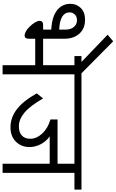

<svg xmlns="http://www.w3.org/2000/svg" viewBox="282 -1198 915 1520"><g transform="rotate(90 740.0 -437.5)"><path d="M77.6 -530.8Q77.6 -454.1 213.9 -448.2V-499.5Q213.9 -539.1 193.1 -564Q172.4 -588.9 140.1 -588.9Q109.9 -588.9 93.8 -571.3Q77.6 -553.7 77.6 -530.8ZM495.6 0V-258.3H286.1V-206.1Q286.1 -174.3 260.3 -174.3Q246.6 -174.3 228 -184.6Q209.5 -194.8 191.9 -212.9Q170.9 -233.4 157.7 -255.6Q144.5 -277.8 144.5 -293Q144.5 -320.8 177.2 -320.8H213.9V-385.3Q112.8 -390.6 61.3 -430.9Q9.8 -471.2 9.8 -538.1Q9.8 -584.5 42.5 -618.7Q75.2 -652.8 135.3 -652.8Q205.6 -652.8 245.8 -607.9Q286.1 -563 286.1 -491.2V-320.8H495.6V-568.8H423.3V-624.5H700.2V-568.8H567.9V0Z M577.1 -607.4H487.8L254.4 -831.5L306.6 -875.5Z M1275.9 0V-373H1059.6Q1099.6 -343.8 1121.6 -301.3Q1143.6 -258.8 1143.6 -212.9Q1143.6 -148.9 1101.6 -105.7Q1059.6 -62.5 986.8 -62.5Q910.2 -62.5 844.2 -113Q778.3 -163.6 718.8 -270.5L758.8 -320.8Q816.9 -218.8 870.4 -173.8Q923.8 -128.9 979.5 -128.9Q1026.4 -128.9 1052.2 -152.3Q1078.1 -175.8 1078.1 -218.8Q1078.1 -269 1036.4 -314Q994.6 -358.9 925.3 -378.9V-435.1H1275.9V-568.8H670.9V-624.5H1480.5V-568.8H1348.1V0Z"/></g></svg>

Font: Khula Regular
Style: Regular
Weight: 400
Designer: Erin McLaughlin, Steve Matteson
Version: Version 1.000;PS 1.0;hotconv 1.0.72;makeotf.lib2.5.5900